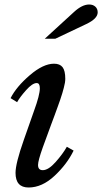

<svg xmlns="http://www.w3.org/2000/svg" viewBox="-20 -823 454 853"><path d="M131 -330Q157 -401 157 -431Q157 -454 143 -454Q124 -454 96 -422.5Q68 -391 56 -369L27 -387Q53 -438 112.5 -489Q172 -540 220 -540Q246 -540 258 -524.5Q270 -509 270 -473Q270 -465 268.5 -455.5Q267 -446 263.5 -433Q260 -420 257 -409.5Q254 -399 247.5 -380Q241 -361 236.5 -349Q232 -337 222.5 -310.5Q213 -284 207 -269L170 -168Q149 -109 149 -90Q149 -67 170 -67Q195 -67 227 -103Q259 -139 277 -171L307 -154Q278 -94 222.5 -42Q167 10 107 10Q49 10 49 -55Q49 -97 86 -202ZM226 -651H179L309 -770Q345 -803 376 -803Q393 -803 403.5 -793.5Q414 -784 414 -768Q414 -740 363 -716Z"/></svg>

Font: Libre Baskerville
Style: Italic
Weight: 400
Italic angle: -15°
Designer: Pablo Impallari, Rodrigo Fuenzalida
Foundry: Pablo Impallari, Rodrigo Fuenzalida
Version: Version 1.051;Glyphs 3.2.3 (3260)